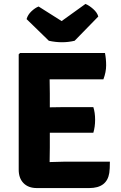

<svg xmlns="http://www.w3.org/2000/svg" viewBox="-20 -952 613 975"><path d="M233 -202 232 -130V-129Q278 -131 306 -131H538Q538 -94 535 -74Q523 3 433 3H167Q124 3 99.5 -22Q75 -47 75 -90V-676L82 -683H513Q519 -654 519 -620Q519 -586 505 -549H232L233 -477V-407Q259 -408 301 -408H454Q463 -380 463 -344Q463 -308 454 -278H233ZM176 -919 293 -845 414 -932Q432 -925 453 -906.5Q474 -888 479 -868L359 -745Q296 -730 228 -745L115 -855Q121 -877 139.5 -894.5Q158 -912 176 -919Z"/></svg>

Font: Signika
Style: Bold
Weight: 700
Designer: Anna Giedrys
Foundry: Anna Giedrys
Version: Version 1.001